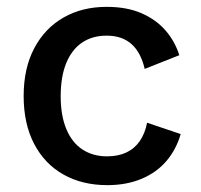

<svg xmlns="http://www.w3.org/2000/svg" viewBox="-20 -530 587 560"><path d="M291 -510Q350 -510 392.5 -491.5Q435 -473 462.5 -441.5Q490 -410 503 -369L402 -329Q391 -377 363.5 -401.5Q336 -426 291 -426Q249 -426 219 -405.5Q189 -385 173 -345.5Q157 -306 157 -249Q157 -193 173.5 -153.5Q190 -114 220.5 -94Q251 -74 292 -74Q325 -74 349 -85.5Q373 -97 388 -119Q403 -141 409 -172L507 -139Q494 -94 465.5 -60.5Q437 -27 393 -8.5Q349 10 293 10Q220 10 165 -21Q110 -52 79.5 -110.5Q49 -169 49 -250Q49 -331 80 -389.5Q111 -448 165.5 -479Q220 -510 291 -510Z"/></svg>

Font: Kantumruy Pro Medium
Style: Regular
Weight: 500
Designer: Sovichet Tep
Foundry: Sovichet Tep
Version: Version 1.002